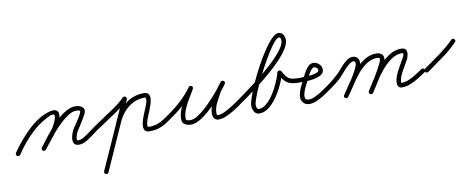

<svg xmlns="http://www.w3.org/2000/svg" viewBox="-88 -881 3647 1488"><g transform="rotate(-10 1735.5 -137.0)"><path d="M15 22Q11 28 3.5 29.5Q-4 31 -10 27Q-16 23 -17.5 15.5Q-19 8 -15 2Q15 -42 53.5 -88Q92 -134 136 -174Q180 -214 227 -240Q248 -251 275 -261.5Q302 -272 326 -272.5Q350 -273 361.5 -257Q373 -241 362 -199Q351 -161 326 -123Q301 -85 271.5 -50Q242 -15 218 18Q218 18 218 18Q218 18 218 18Q214 23 206.5 24Q199 25 193 21Q188 17 187 9.5Q186 2 190 -4Q213 -34 241.5 -67.5Q270 -101 294 -137Q318 -173 328 -209Q335 -233 326.5 -238.5Q318 -244 302.5 -239Q287 -234 270.5 -224.5Q254 -215 245 -210Q200 -185 158 -147Q116 -109 79.5 -65Q43 -21 15 22Q15 22 15 22Q15 22 15 22ZM218 17Q214 23 206.5 24Q199 25 194 21Q188 17 187 9.5Q186 2 190 -3Q208 -27 234 -61.5Q260 -96 291.5 -133Q323 -170 358 -202Q393 -234 429 -254Q465 -274 500 -274Q536 -274 556.5 -254.5Q577 -235 558 -198Q558 -198 557 -198Q557 -198 557 -198Q542 -169 524.5 -141.5Q507 -114 489 -86Q486 -83 480.5 -71.5Q475 -60 471 -46Q467 -32 467.5 -21.5Q468 -11 477 -10Q497 -9 523 -24.5Q549 -40 574 -59.5Q599 -79 617 -91Q623 -95 630 -94Q637 -93 641 -87Q645 -81 644 -74Q643 -67 637 -63Q615 -48 587.5 -26.5Q560 -5 530.5 10.5Q501 26 475 24Q449 23 440 7.5Q431 -8 433 -29.5Q435 -51 443 -72Q451 -93 459 -106Q477 -132 494.5 -159Q512 -186 527 -214Q527 -214 527 -214Q526 -214 526 -214Q536 -232 526 -235.5Q516 -239 500 -239Q472 -239 440 -219Q408 -199 374.5 -167.5Q341 -136 311 -100.5Q281 -65 256.5 -33.5Q232 -2 218 17Q218 17 218 17Q218 17 218 17Z M613 -67Q608 -73 609.5 -80Q611 -87 617 -91Q659 -120 701 -147.5Q743 -175 785 -204Q809 -220 831.5 -238Q854 -256 874 -277Q874 -277 874 -277Q874 -277 874 -277Q879 -282 886.5 -282Q894 -282 899 -277Q904 -272 904.5 -265Q905 -258 900 -252Q878 -230 854 -211Q830 -192 805 -175Q763 -146 720.5 -118.5Q678 -91 637 -63Q631 -58 624 -59.5Q617 -61 613 -67ZM871 -272Q874 -278 881 -280.5Q888 -283 894 -280Q901 -277 903.5 -270.5Q906 -264 903 -257Q843 -124 783.5 9Q724 142 665 275Q662 282 655 284.5Q648 287 642 284Q635 281 632.5 274Q630 267 633 261Q693 128 752.5 -5.5Q812 -139 871 -272Q871 -272 871 -272Q871 -272 871 -272ZM819 -71Q817 -64 810 -61Q803 -58 797 -61Q790 -63 787 -70Q784 -77 787 -83Q804 -129 834 -170.5Q864 -212 905 -240Q966 -282 1039 -282Q1069 -282 1078.5 -265.5Q1088 -249 1085 -224.5Q1082 -200 1073 -176.5Q1064 -153 1059 -138Q1056 -130 1047.5 -111Q1039 -92 1032 -70Q1025 -48 1024.5 -33Q1024 -18 1037 -18Q1074 -18 1102 -28Q1130 -38 1155.5 -54.5Q1181 -71 1209 -91Q1209 -91 1209 -91Q1209 -91 1209 -91Q1215 -95 1222 -94Q1229 -93 1233 -87Q1237 -81 1236 -74Q1235 -67 1229 -63Q1198 -41 1169.5 -22.5Q1141 -4 1109.5 6.5Q1078 17 1037 17Q1010 18 999.5 4.5Q989 -9 989.5 -29.5Q990 -50 997 -73.5Q1004 -97 1012.5 -117.5Q1021 -138 1026 -151Q1028 -156 1034.5 -171Q1041 -186 1046.5 -203.5Q1052 -221 1051.5 -234Q1051 -247 1039 -247Q977 -247 925 -211Q888 -186 861.5 -149Q835 -112 819 -71Q819 -71 819 -71Q819 -71 819 -71Z M1228 -63Q1222 -58 1215 -59.5Q1208 -61 1204 -67Q1199 -73 1200.5 -80Q1202 -87 1208 -91Q1260 -127 1307.5 -171.5Q1355 -216 1392 -267Q1397 -274 1403.5 -274.5Q1410 -275 1415 -272Q1421 -268 1423 -262Q1425 -256 1421 -248Q1403 -217 1381 -180.5Q1359 -144 1342.5 -106Q1326 -68 1326 -32Q1326 -19 1338.5 -16Q1351 -13 1360 -13Q1385 -13 1416.5 -32Q1448 -51 1482 -82Q1516 -113 1547.5 -147.5Q1579 -182 1604 -213Q1629 -244 1643 -263Q1648 -270 1655 -270Q1662 -270 1667 -266Q1672 -262 1674 -255.5Q1676 -249 1671 -242Q1660 -229 1649 -216Q1638 -203 1630 -188Q1630 -188 1630 -189Q1630 -189 1630 -189Q1611 -153 1589.5 -112.5Q1568 -72 1568 -30Q1568 -22 1571 -18Q1571 -18 1570 -18Q1570 -18 1570 -18Q1573 -14 1572.5 -14.5Q1572 -15 1580 -15Q1601 -15 1631.5 -29Q1662 -43 1690.5 -61.5Q1719 -80 1736 -91Q1736 -91 1736 -91Q1736 -91 1736 -91Q1742 -95 1749 -94Q1756 -93 1760 -87Q1764 -81 1763 -74Q1762 -67 1756 -63Q1736 -48 1704.5 -28.5Q1673 -9 1639.5 5.5Q1606 20 1580 20Q1566 20 1556.5 15.5Q1547 11 1540 -2Q1540 -2 1540 -2Q1539 -2 1539 -2Q1533 -14 1533 -30Q1533 -77 1555.5 -121Q1578 -165 1600 -205Q1600 -205 1600 -205Q1600 -206 1600 -206Q1609 -221 1620.5 -235.5Q1632 -250 1643 -264Q1649 -271 1655.5 -271Q1662 -271 1668 -267Q1673 -263 1674.5 -256.5Q1676 -250 1671 -243Q1655 -220 1628 -186.5Q1601 -153 1567.5 -116.5Q1534 -80 1497.5 -48.5Q1461 -17 1425.5 2.5Q1390 22 1360 22Q1335 22 1313 10Q1291 -2 1291 -32Q1291 -72 1308 -113Q1325 -154 1348 -192.5Q1371 -231 1391 -266Q1395 -273 1402 -273.5Q1409 -274 1414 -270Q1420 -267 1422.5 -260.5Q1425 -254 1420 -247Q1382 -193 1332 -146.5Q1282 -100 1228 -63Q1228 -63 1228 -63Q1228 -63 1228 -63Z M1731 -67Q1726 -73 1727.5 -80Q1729 -87 1735 -91Q1758 -107 1797.5 -135.5Q1837 -164 1885.5 -201Q1934 -238 1982.5 -278.5Q2031 -319 2071.5 -359.5Q2112 -400 2137 -436Q2162 -472 2162 -499Q2162 -505 2159.5 -515Q2157 -525 2148 -525Q2132 -525 2106.5 -494.5Q2081 -464 2051 -415Q2021 -366 1990.5 -309Q1960 -252 1935 -197Q1910 -142 1894.5 -99.5Q1879 -57 1879 -40Q1879 -32 1883 -19Q1887 -6 1897 -6Q1924 -6 1950 -25Q1976 -44 1999 -74.5Q2022 -105 2040 -140Q2058 -175 2070.5 -206.5Q2083 -238 2088 -259Q2090 -270 2103 -272Q2115 -273 2120 -264Q2134 -239 2147 -222Q2160 -205 2179 -197Q2198 -189 2231 -189Q2238 -189 2243.5 -183.5Q2249 -178 2249 -171Q2249 -164 2243.5 -159Q2238 -154 2231 -154Q2192 -154 2167 -164Q2142 -174 2124.5 -195Q2107 -216 2090 -246Q2087 -251 2092 -254.5Q2097 -258 2104 -259Q2111 -260 2117 -258Q2123 -256 2122 -251Q2116 -225 2101.5 -188.5Q2087 -152 2066 -114.5Q2045 -77 2018.5 -44.5Q1992 -12 1961.5 8.5Q1931 29 1897 29Q1870 29 1857 6.5Q1844 -16 1844 -40Q1844 -62 1860 -108.5Q1876 -155 1902.5 -214Q1929 -273 1962 -333.5Q1995 -394 2029 -445.5Q2063 -497 2094 -528.5Q2125 -560 2148 -560Q2173 -560 2185 -540.5Q2197 -521 2197 -499Q2197 -467 2172 -427.5Q2147 -388 2105.5 -345Q2064 -302 2014.5 -259.5Q1965 -217 1915.5 -179Q1866 -141 1823.5 -111Q1781 -81 1755 -63Q1749 -58 1742 -59.5Q1735 -61 1731 -67Z M2222 -154V-153Q2215 -153 2210 -158.5Q2205 -164 2205 -171Q2205 -178 2210 -183Q2215 -188 2222 -188Q2229 -188 2250 -188.5Q2271 -189 2297 -190Q2323 -191 2347.5 -194.5Q2372 -198 2388 -205Q2404 -212 2404 -223Q2404 -231 2398.5 -237.5Q2393 -244 2386 -248Q2381 -250 2376 -250Q2365 -250 2354 -238Q2343 -226 2335 -211.5Q2327 -197 2323 -188Q2308 -156 2289.5 -121.5Q2271 -87 2264 -53Q2264 -53 2264 -53Q2264 -53 2264 -53Q2263 -47 2263 -42Q2263 -11 2293 -11Q2316 -11 2346 -25.5Q2376 -40 2404.5 -59Q2433 -78 2451 -91Q2457 -95 2464 -94Q2471 -93 2475 -87Q2479 -81 2478 -74Q2477 -67 2471 -63Q2449 -47 2418 -26.5Q2387 -6 2354 9Q2321 24 2293 24Q2263 24 2245.5 5.5Q2228 -13 2228 -42Q2228 -50 2230 -59Q2230 -59 2230 -59Q2230 -59 2230 -59Q2237 -96 2256 -132Q2275 -168 2291 -202Q2299 -219 2311 -238.5Q2323 -258 2339 -271.5Q2355 -285 2376 -285Q2390 -285 2402 -278Q2418 -270 2428.5 -255.5Q2439 -241 2439 -223Q2439 -199 2421.5 -185.5Q2404 -172 2377 -165Q2350 -158 2320 -155.5Q2290 -153 2263.5 -153.5Q2237 -154 2222 -154Q2222 -154 2222 -154Q2222 -154 2222 -154Z M2447 -67Q2442 -73 2443.5 -80Q2445 -87 2451 -91Q2497 -124 2537 -161Q2551 -173 2567.5 -193Q2584 -213 2603 -232.5Q2622 -252 2642 -265Q2662 -278 2683 -278Q2706 -278 2719.5 -262.5Q2733 -247 2733 -224Q2733 -202 2717 -168.5Q2701 -135 2677.5 -98Q2654 -61 2631.5 -29Q2609 3 2596 22Q2596 22 2596 22Q2596 22 2596 22Q2592 28 2585 29.5Q2578 31 2572 26Q2566 22 2564.5 15Q2563 8 2568 2Q2578 -13 2599.5 -43.5Q2621 -74 2643.5 -109.5Q2666 -145 2682 -176Q2698 -207 2698 -224Q2698 -243 2683 -243Q2669 -243 2651 -229Q2633 -215 2614 -194.5Q2595 -174 2579 -155.5Q2563 -137 2554 -128Q2515 -93 2471 -63Q2465 -58 2458 -59.5Q2451 -61 2447 -67ZM2596 22Q2592 28 2585 29.5Q2578 31 2572 26Q2566 22 2564.5 15Q2563 8 2568 2Q2594 -36 2625 -83Q2656 -130 2692.5 -173Q2729 -216 2773 -244Q2817 -272 2870 -272Q2891 -272 2907.5 -260Q2924 -248 2924 -225Q2924 -205 2908.5 -171Q2893 -137 2870.5 -99.5Q2848 -62 2826 -29Q2804 4 2792 24Q2788 30 2781 31.5Q2774 33 2767 29Q2761 25 2759.5 18Q2758 11 2762 4Q2770 -7 2785 -30.5Q2800 -54 2818 -83Q2836 -112 2852 -140.5Q2868 -169 2878.5 -191.5Q2889 -214 2889 -225Q2889 -233 2882.5 -235Q2876 -237 2870 -237Q2824 -237 2784 -210Q2744 -183 2710.5 -141.5Q2677 -100 2648.5 -56Q2620 -12 2596 22Q2596 22 2596 22Q2596 22 2596 22ZM2768 30Q2761 26 2759.5 19Q2758 12 2762 6Q2784 -32 2815 -79Q2846 -126 2884 -170.5Q2922 -215 2966.5 -244.5Q3011 -274 3060 -275Q3092 -276 3101 -260Q3110 -244 3106 -221Q3102 -198 3092 -180Q3079 -156 3062 -128Q3045 -100 3032.5 -71.5Q3020 -43 3020 -16Q3020 -13 3020 -13Q3050 -13 3080.5 -26Q3111 -39 3139.5 -57Q3168 -75 3191 -91Q3197 -96 3204 -94.5Q3211 -93 3215 -87Q3220 -81 3218.5 -74Q3217 -67 3211 -63Q3184 -44 3152.5 -24.5Q3121 -5 3087.5 8.5Q3054 22 3020 22Q3003 22 2994 11Q2985 0 2985 -16Q2985 -47 2998 -78Q3011 -109 3028.5 -139.5Q3046 -170 3061 -196Q3064 -202 3069.5 -212.5Q3075 -223 3075 -232Q3075 -241 3062 -240Q3018 -239 2978 -210.5Q2938 -182 2902.5 -139.5Q2867 -97 2839 -53Q2811 -9 2792 24Q2788 30 2781 31.5Q2774 33 2768 30Z M3217 -66Q3213 -71 3214 -78.5Q3215 -86 3221 -90Q3282 -133 3344.5 -178Q3407 -223 3460 -276Q3465 -281 3472 -281.5Q3479 -282 3484 -276Q3489 -271 3489.5 -264Q3490 -257 3484 -252Q3431 -197 3367 -151.5Q3303 -106 3241 -61Q3235 -57 3228 -58.5Q3221 -60 3217 -66Z"/></g></svg>

Font: FRB American Cursive
Style: Italic
Weight: 400
Italic angle: -25°
Version: Version 2.0;Modular Font Editor K font №1